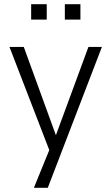

<svg xmlns="http://www.w3.org/2000/svg" viewBox="-20 -712 530 912"><path d="M141 180 223 -21V24L25 -489H93L252 -52H239L400 -489H464L207 180ZM288 -619V-692H362V-619ZM128 -619V-692H202V-619Z"/></svg>

Font: Nunito Sans 10pt SemiCondensed Light
Style: Regular
Weight: 300
Width: 4
Designer: Vernon Adams
Foundry: Vernon Adams
Version: Version 3.101;gftools[0.9.27]